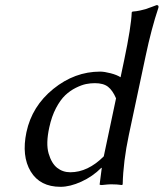

<svg xmlns="http://www.w3.org/2000/svg" viewBox="-20 -718 638 748"><path d="M384.3 -108.9 432.1 -335Q418.9 -365.7 400.9 -379.9Q382.8 -394 349.6 -394Q332.5 -394 315.4 -390.6Q298.3 -387.2 275.6 -376Q252.9 -364.7 234.1 -346.9Q215.3 -329.1 198.2 -296.9Q181.2 -264.6 171.9 -221.2Q158.2 -158.7 169.4 -120.1Q180.7 -81.5 202.6 -64.2Q224.6 -46.9 253.9 -46.9Q322.3 -46.9 384.3 -108.9ZM374.5 -64Q340.8 -30.3 296.9 -10.3Q252.9 9.8 215.8 9.8Q135.7 9.8 99.6 -50Q63.5 -109.9 83 -203.1Q104.5 -304.2 187.7 -371.6Q271 -439 370.1 -439Q386.7 -439 411.1 -432.6Q435.5 -426.3 449.7 -417L463.4 -481.9Q491.2 -614.3 493.2 -669.9L496.1 -672.9Q510.7 -673.8 525.4 -677Q540 -680.2 547.1 -682.4Q554.2 -684.6 570.8 -690.9Q587.4 -697.3 590.3 -698.2Q599.6 -698.2 597.2 -688Q569.8 -606.4 547.4 -500L481.9 -191.9Q460 -88.4 458 0L455.6 2.9Q436.5 0 411.6 0Q403.8 0 376.5 2.9Q372.1 2.9 369.9 2.2Q367.7 1.5 368.2 0L376.5 -64Z"/></svg>

Font: Linux Biolinum G
Style: Italic
Weight: 400
Italic angle: -12°
Designer: Philipp H. Poll
Foundry: Philipp H. Poll
Version: Version 0.5.1